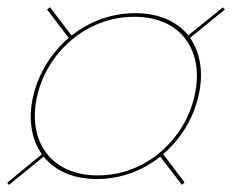

<svg xmlns="http://www.w3.org/2000/svg" viewBox="-91 -651 681 532"><path d="M-71 -145 -66.5 -138.5 30 -217C61 -178.5 110.5 -155 177.5 -155C244.5 -155 305 -178.5 353 -217L413 -139L420.5 -145.5L361 -224C410 -265.5 444.5 -323 459 -385C473.5 -447.5 465 -504.5 435.5 -546L532 -624.5L526.5 -630.5L430.5 -553C400 -591 350.5 -614.5 283.5 -614.5C216.5 -614.5 156 -591 107.5 -552.5L47.5 -631L39.5 -624.5L99.5 -546C50.5 -504.5 15.5 -447 1 -385C-13.5 -322.5 -4.5 -265.5 25 -223.5ZM12 -385C39 -504 146.5 -604.5 281 -604.5C416.5 -604.5 475.5 -504 448 -385C421 -266 315 -165 180 -165C45 -165 -15.5 -266 12 -385Z"/></svg>

Font: Bodoni* 24pt Fatface
Style: Italic
Weight: 900
Italic angle: -13°
Version: Version 2.3